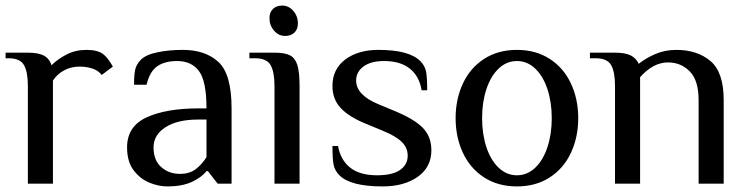

<svg xmlns="http://www.w3.org/2000/svg" viewBox="-20 -659 2684 689"><path d="M80 -350Q80 -401 66 -425.5Q52 -450 10 -450H0V-470H80Q118 -470 137.5 -459.5Q157 -449 165 -425Q187 -447 219 -463.5Q251 -480 290 -480Q330 -480 350 -465Q367 -452 385 -420L345 -390Q334 -405 313 -412.5Q292 -420 265 -420Q235 -420 210 -406.5Q185 -393 170 -370V-340V0H80Z M436 -130Q436 -206 506.5 -238Q577 -270 691 -270H721Q721 -368 694 -404Q667 -440 616 -440Q571 -440 544 -421Q517 -402 506 -355H461Q461 -389 465 -408.5Q469 -428 486 -445Q504 -463 545.5 -471.5Q587 -480 636 -480Q717 -480 764 -436.5Q811 -393 811 -270V0H761L726 -45H721Q703 -22 668 -6Q633 10 581 10Q549 10 516 -3.5Q483 -17 459.5 -48Q436 -79 436 -130ZM721 -95V-230H691Q617 -230 574 -202.5Q531 -175 531 -130Q531 -84 558.5 -59.5Q586 -35 626 -35Q659 -35 681 -51Q703 -67 721 -95Z M947 -594Q947 -615 959.5 -627Q972 -639 993 -639Q1016 -639 1032.5 -620Q1049 -601 1049 -575Q1049 -554 1036.5 -542Q1024 -530 1003 -530Q980 -530 963.5 -549Q947 -568 947 -594ZM965 -350Q965 -401 951 -425.5Q937 -450 895 -450H875V-470H965Q1002 -470 1020.5 -460.5Q1039 -451 1047 -426Q1055 -401 1055 -350V0H965Z M1198 -30Q1181 -47 1177 -68.5Q1173 -90 1173 -135H1193Q1202 -85 1236.5 -57.5Q1271 -30 1333 -30Q1388 -30 1415.5 -49Q1443 -68 1443 -100Q1443 -129 1421.5 -150Q1400 -171 1353 -190L1293 -215Q1233 -239 1203 -271Q1173 -303 1173 -350Q1173 -411 1219 -445.5Q1265 -480 1338 -480Q1448 -480 1488 -440Q1505 -423 1509 -402Q1513 -381 1513 -335H1493Q1485 -385 1451 -412.5Q1417 -440 1358 -440Q1311 -440 1284.5 -420.5Q1258 -401 1258 -370Q1258 -318 1338 -285L1398 -260Q1466 -232 1497 -200.5Q1528 -169 1528 -120Q1528 -59 1479 -24.5Q1430 10 1353 10Q1238 10 1198 -30Z M1615 -235Q1615 -303 1641 -359Q1667 -415 1717 -447.5Q1767 -480 1835 -480Q1903 -480 1953 -447.5Q2003 -415 2029 -359Q2055 -303 2055 -235Q2055 -167 2029 -111Q2003 -55 1953 -22.5Q1903 10 1835 10Q1767 10 1717 -22.5Q1667 -55 1641 -111Q1615 -167 1615 -235ZM1960 -235Q1960 -292 1944.5 -339Q1929 -386 1900.5 -413Q1872 -440 1835 -440Q1798 -440 1769.5 -413Q1741 -386 1725.5 -339Q1710 -292 1710 -235Q1710 -178 1725.5 -131Q1741 -84 1769.5 -57Q1798 -30 1835 -30Q1872 -30 1900.5 -57Q1929 -84 1944.5 -131Q1960 -178 1960 -235Z M2187 -350Q2187 -401 2173 -425.5Q2159 -450 2117 -450H2097V-470H2187Q2224 -470 2243.5 -460Q2263 -450 2272 -430Q2297 -450 2331.5 -465Q2366 -480 2407 -480Q2482 -480 2529.5 -440Q2577 -400 2577 -300V0H2487V-300Q2487 -370 2455.5 -402.5Q2424 -435 2377 -435Q2324 -435 2277 -382V0H2187Z"/></svg>

Font: El Messiri
Style: Regular
Weight: 400
Designer: Mohamed Gaber
Foundry: Kief Type Foundry
Version: Version 2.006